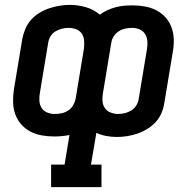

<svg xmlns="http://www.w3.org/2000/svg" viewBox="-20 -550 790 785"><path d="M189 215V123H244L264 2Q249 5 233 6.5Q217 8 202 8Q176 8 150.5 3.5Q125 -1 103.5 -12.5Q82 -24 66 -42.5Q50 -61 42 -84Q34 -107 33.5 -133Q33 -159 37 -185L71 -390Q75 -411 83.5 -431.5Q92 -452 106.5 -468.5Q121 -485 140.5 -497Q160 -509 181 -516Q202 -523 223 -526.5Q244 -530 265 -530Q299 -530 331.5 -520.5Q364 -511 388 -490Q403 -501 419.5 -508.5Q436 -516 453 -520.5Q470 -525 487 -526.5Q504 -528 522 -528Q548 -528 573 -523.5Q598 -519 620 -507.5Q642 -496 658 -477.5Q674 -459 682 -436Q690 -413 690.5 -387Q691 -361 686 -335L652 -130Q649 -109 640.5 -88.5Q632 -68 617 -51.5Q602 -35 582.5 -23Q563 -11 542.5 -4Q522 3 501 6.5Q480 10 459 10Q436 10 414.5 6Q393 2 374 -7L352 123H395V215ZM204 -84Q218 -84 232 -87Q246 -90 258.5 -98Q271 -106 278.5 -118.5Q286 -131 289 -145L323 -350Q325 -366 324 -382.5Q323 -399 315 -411.5Q307 -424 292 -430Q277 -436 260 -436Q246 -436 232.5 -432.5Q219 -429 206.5 -421.5Q194 -414 186.5 -401.5Q179 -389 177 -375L143 -170Q140 -154 141 -138Q142 -122 150 -109Q158 -96 173 -90Q188 -84 204 -84ZM463 -84Q477 -84 491 -87.5Q505 -91 517 -98.5Q529 -106 537 -118.5Q545 -131 547 -145L581 -350Q584 -366 582.5 -382Q581 -398 573 -411Q565 -424 550.5 -430Q536 -436 520 -436Q506 -436 492 -433Q478 -430 465.5 -422Q453 -414 445 -401.5Q437 -389 435 -375L401 -170Q398 -154 399 -137.5Q400 -121 408.5 -108.5Q417 -96 432 -90Q447 -84 463 -84Z"/></svg>

Font: Iosevka Etoile SmBdObl
Style: Regular
Weight: 600
Italic angle: -9°
Designer: Belleve Invis
Foundry: Belleve Invis
Version: Version 15.5.2; ttfautohint (v1.8.4)